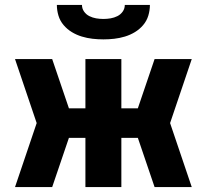

<svg xmlns="http://www.w3.org/2000/svg" viewBox="-20 -760 840 780"><path d="M759 0H608L540 -200H473V0H327V-200H260Q243 -150 226 -100Q209 -50 192 0H41L129 -260L41 -520H192L260 -320H327V-520H473V-320H540L608 -520H759L671 -260ZM400 -600Q378 -600 356 -602.5Q334 -605 312.5 -611.5Q291 -618 272 -629.5Q253 -641 238.5 -658Q224 -675 217.5 -696.5Q211 -718 211 -740H313Q313 -725 321.5 -713Q330 -701 343 -694.5Q356 -688 370.5 -685.5Q385 -683 400 -683Q415 -683 429.5 -685.5Q444 -688 457 -694.5Q470 -701 478.5 -713Q487 -725 487 -740H589Q589 -718 582.5 -696.5Q576 -675 561.5 -658Q547 -641 528 -629.5Q509 -618 487.5 -611.5Q466 -605 444 -602.5Q422 -600 400 -600Z"/></svg>

Font: Iosevka Aile Heavy
Style: Regular
Weight: 900
Designer: Belleve Invis
Foundry: Belleve Invis
Version: Version 31.1.0; ttfautohint (v1.8.4)